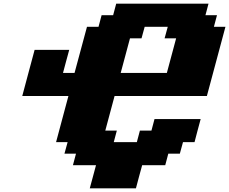

<svg xmlns="http://www.w3.org/2000/svg" viewBox="-20 -895 1241 1040"><path d="M466.3 125H716.3Q721.7 104 732.9 62.5Q744.1 21 750 0H875L891.6 -62.5H954.1L971.2 -125H1033.7Q1039.1 -145.5 1050 -187.3Q1061 -229 1066.9 -250H816.9L800.3 -187.5H737.8L721.2 -125H596.2L612.8 -187.5H550.3L600.6 -375H1100.6Q1117.7 -437.5 1150.9 -562.5Q1184.1 -687.5 1201.2 -750H1138.7L1155.3 -812.5H1092.8L1109.4 -875H609.4L592.8 -812.5H530.3L513.7 -750H451.2Q439.9 -708.5 417.5 -625Q395 -541.5 383.8 -500H321.3Q326.7 -520.5 337.9 -562.3Q349.1 -604 355 -625H167.5Q156.2 -583.5 134 -500Q111.8 -416.5 100.6 -375H350.6Q339.4 -333 317.1 -250Q294.9 -167 283.7 -125H346.2L329.1 -62.5H391.6L375 0H500Q494.1 21 483.2 62.5Q472.2 104 466.3 125ZM883.8 -500H633.8L684.1 -687.5H746.6L763.7 -750H888.7L871.6 -687.5H934.1Z"/></svg>

Font: Faithful 32x
Style: BoldOblique
Weight: 400
Foundry: Faithful Resource Pack
Version: Version 1.0; January 27, 2023